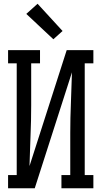

<svg xmlns="http://www.w3.org/2000/svg" viewBox="-20 -1002 540 1022"><path d="M23 0V-70H69V-665H23V-735H193V-665H146V-441Q146 -360 142.5 -279.5Q139 -199 137 -118L335 -735H477V-665H431V-70H477V0H307V-70H354V-294Q354 -375 357.5 -455.5Q361 -536 363 -617L165 0ZM264 -793 120 -928 180 -982 313 -837Z"/></svg>

Font: Iosevka Gothic
Style: Regular
Weight: 400
Monospace: yes
Designer: Belleve Invis
Foundry: Belleve Invis
Version: Version 15.5.1; ttfautohint (v1.8.4)